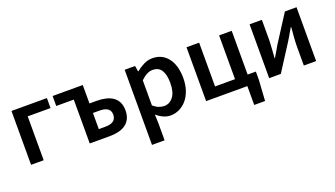

<svg xmlns="http://www.w3.org/2000/svg" viewBox="-62 -977 2869 1645"><g transform="rotate(-20 1372.5 -154.5)"><path d="M73 0V-491H396V-400H188V0Z M608 0V-400H448V-491H723V-323H790Q834 -323 871.5 -314Q909 -305 936 -286Q963 -267 978 -236.5Q993 -206 993 -163Q993 -119 978 -88Q963 -57 936 -37.5Q909 -18 871.5 -9Q834 0 790 0ZM723 -89H782Q882 -89 882 -164Q882 -236 782 -236H723Z M1105 194V-491H1200L1208 -439H1212Q1243 -465 1281 -484Q1319 -503 1360 -503Q1406 -503 1441.5 -485.5Q1477 -468 1502 -435Q1527 -402 1540 -356Q1553 -310 1553 -253Q1553 -190 1535.5 -140.5Q1518 -91 1489 -57.5Q1460 -24 1422 -6Q1384 12 1343 12Q1311 12 1279 -2Q1247 -16 1217 -42L1220 40V194ZM1319 -83Q1368 -83 1401 -125.5Q1434 -168 1434 -252Q1434 -326 1409 -367Q1384 -408 1328 -408Q1276 -408 1220 -353V-124Q1247 -101 1272 -92Q1297 -83 1319 -83Z M1669 0V-491H1784V-92H1966V-491H2081V-92H2156V-17L2144 172H2045V0Z M2244 0V-491H2356V-322Q2356 -284 2352.5 -237.5Q2349 -191 2346 -144H2349Q2362 -167 2380 -196.5Q2398 -226 2410 -248L2566 -491H2672V0H2560V-169Q2560 -207 2563.5 -253.5Q2567 -300 2571 -347H2567Q2554 -324 2536.5 -294.5Q2519 -265 2506 -243L2350 0Z"/></g></svg>

Font: Giro Semibold
Style: Regular
Weight: 600
Designer: Paul D. Hunt
Foundry: Adobe Systems Incorporated
Version: Version 1.000;PS 1.0;hotconv 1.0.88;makeotf.lib2.5.647800